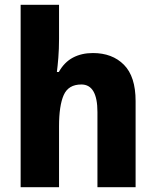

<svg xmlns="http://www.w3.org/2000/svg" viewBox="-20 -780 650 800"><path d="M226 -618Q226 -576 223 -539Q220 -502 217 -480H225Q248 -521 284 -540Q320 -559 367 -559Q448 -559 496.5 -510Q545 -461 545 -359V0H386V-313Q386 -428 319 -428Q265 -428 245.5 -384Q226 -340 226 -254V0H66V-760H226Z"/></svg>

Font: Noto Sans Kannada SemiCondensed ExtraBold
Style: Regular
Weight: 800
Width: 4
Designer: Jelle Bosma - Monotype Design Team
Foundry: Monotype Imaging Inc.
Version: Version 2.005; ttfautohint (v1.8.4.7-5d5b)